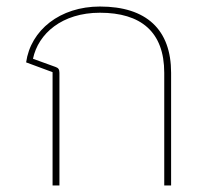

<svg xmlns="http://www.w3.org/2000/svg" viewBox="-20 -568 629 588"><path d="M141 0H162V-345C162 -355 159 -360 150 -363L81 -388C97 -465 170 -529 286 -529C411 -529 483 -471 483 -345V0H504V-345C504 -477 429 -548 286 -548C164 -548 74 -476 60 -377L141 -347Z"/></svg>

Font: IBM Plex Thai Thin
Style: Regular
Weight: 100
Designer: Mike Abbink, Paul van der Laan, Pieter van Rosmalen, Ben Mitchell, Mark Frömberg
Foundry: Bold Monday
Version: Version 1.0